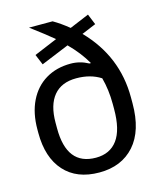

<svg xmlns="http://www.w3.org/2000/svg" viewBox="-115 -818 778 936"><g transform="rotate(-15 274.0 -350.5)"><path d="M234 -648Q192 -683 121 -736H240Q278 -714 317 -682L415 -723L437 -669L365 -639Q513 -487 513 -279V-249Q513 -111 448 -38Q383 35 271 35Q157 35 94.5 -34.5Q32 -104 32 -228V-246Q32 -328 61.5 -388.5Q91 -449 145 -481.5Q199 -514 271 -514Q318 -514 360 -491H368Q334 -550 280 -604L139 -546L117 -599ZM419 -271Q419 -342 402 -405Q351 -438 279 -438Q204 -438 165 -391Q126 -344 126 -255V-226Q126 -39 273 -39Q344 -39 381.5 -90Q419 -141 419 -245Z"/></g></svg>

Font: LINE Seed Sans KR Regular
Style: Regular
Weight: 400
Designer: LINE VX Design & Sandoll Inc & Dalton Maag Ltd
Foundry: Sandoll Inc.
Version: Version 1.000